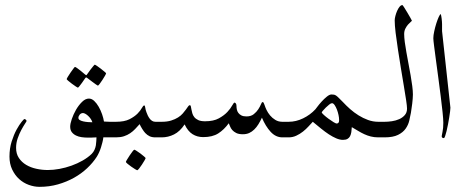

<svg xmlns="http://www.w3.org/2000/svg" viewBox="-20 -538 1823 752"><path d="M410.2 0H384.8Q383.8 8.8 381.3 18.8Q378.9 28.8 375.7 38.8Q372.6 48.8 368.2 58.6Q363.8 68.4 358.9 76.2Q343.8 99.6 321.3 120.8Q298.8 142.1 270 158.2Q241.2 174.3 207 184.1Q172.9 193.8 134.8 193.8Q113.8 193.8 92.5 186Q71.3 178.2 54.7 163.1Q38.1 147.9 27.6 125.7Q17.1 103.5 17.1 75.2Q17.1 43.5 25.6 16.4Q34.2 -10.7 44.9 -30.3Q55.7 -49.8 64.7 -60.8Q73.7 -71.8 75.2 -71.8Q78.1 -71.8 81.1 -69.3Q84 -66.9 84 -64Q84 -62.5 77.6 -53Q71.3 -43.5 63.5 -29.1Q55.7 -14.6 49.3 3.7Q43 22 43 41Q43 64.5 54 80.8Q64.9 97.2 82.5 107.7Q100.1 118.2 122.3 123Q144.5 127.9 167 127.9Q189 127.9 212.9 123.5Q236.8 119.1 260 110.8Q283.2 102.5 303.7 90.8Q324.2 79.1 338.9 64.9Q346.2 57.6 350.1 48.8Q354 40 355.5 31.2Q356.9 22.5 357.2 14.2Q357.4 5.9 357.9 0Q352.5 0 346.7 0.5Q341.3 1 335.4 1Q329.6 1 324.2 1Q312 1 299.8 -0.7Q287.6 -2.4 277.6 -7.3Q267.6 -12.2 261.2 -20.5Q254.9 -28.8 254.9 -42Q254.9 -53.2 261.2 -71.8Q267.6 -90.3 277.8 -108.2Q288.1 -126 301.3 -138.9Q314.5 -151.9 328.1 -151.9Q339.4 -151.9 349.1 -142.6Q358.9 -133.3 366.7 -119.6Q374.5 -106 379.9 -90.3Q385.3 -74.7 387.2 -62Q391.6 -62 397.7 -61.5Q403.8 -61 410.2 -61H428.2Q446.8 -61 455.8 -51.5Q464.8 -42 464.8 -30.8Q464.8 -19.5 455.8 -9.8Q446.8 0 428.2 0ZM341.8 -59.1Q339.8 -65.9 335.4 -72.3Q331.1 -78.6 325.7 -83.7Q320.3 -88.9 314.7 -92Q309.1 -95.2 305.2 -95.2Q297.4 -95.2 292.2 -89.1Q287.1 -83 287.1 -76.2Q287.1 -70.8 293 -67.4Q298.8 -64 307.4 -62.3Q315.9 -60.5 325.4 -59.8Q335 -59.1 341.8 -59.1ZM395.5 -251Q395.5 -249 391.1 -241.2Q386.7 -233.4 381.1 -224.9Q375.5 -216.3 370.4 -209.5Q365.2 -202.6 363.3 -202.6Q362.3 -202.6 355.7 -207.3Q349.1 -211.9 341.3 -217.8Q332.5 -224.6 321.3 -232.9Q317.9 -236.3 314.5 -232.9Q307.1 -222.7 301.3 -213.9Q295.9 -206.5 291.3 -200.7Q286.6 -194.8 285.2 -194.8Q283.7 -194.8 276.6 -199.5Q269.5 -204.1 261.7 -210Q253.9 -215.8 247.6 -221.2Q241.2 -226.6 241.2 -228Q241.2 -230 245.8 -237.5Q250.5 -245.1 256.3 -253.7Q262.2 -262.2 267.3 -269Q272.5 -275.9 273.4 -275.9Q275.9 -275.9 282.2 -271.2Q288.6 -266.6 295.4 -261.2Q303.7 -254.9 313.5 -246.1Q316.4 -243.7 317.6 -243.4Q318.8 -243.2 321.3 -247.1Q328.6 -257.8 335 -266.1Q340.3 -272.9 345.2 -278.8Q350.1 -284.7 351.1 -284.7Q352.5 -284.7 359.9 -279.8Q367.2 -274.9 375 -268.8Q382.8 -262.7 389.2 -257.3Q395.5 -252 395.5 -251Z M588.9 0Q575.2 0 565.9 -4.4Q556.6 -8.8 548.8 -17.1Q543.5 -22.9 537.1 -33Q530.8 -43 526.9 -51.8Q518.1 -42 509.3 -32.7Q500.5 -23.4 489.7 -16.1Q479 -8.8 465.6 -4.4Q452.1 0 434.1 0H416Q397.5 0 388.4 -9.8Q379.4 -19.5 379.4 -30.8Q379.4 -42 388.4 -51.5Q397.5 -61 416 -61H434.1Q467.3 -61 487.1 -71Q506.8 -81.1 518.6 -93Q530.3 -105 535.6 -115Q541 -125 544.9 -125Q547.9 -125 548.8 -116.7Q549.8 -108.4 553.7 -98.1Q555.7 -92.3 558.8 -85.7Q562 -79.1 566.2 -73.5Q570.3 -67.9 575.9 -64.5Q581.5 -61 588.9 -61H607.9Q626.5 -61 635.5 -51.5Q644.5 -42 644.5 -30.8Q644.5 -19.5 635.5 -9.8Q626.5 0 607.9 0ZM550.3 81.1Q550.3 83 545.9 90.6Q541.5 98.1 535.9 106.7Q530.3 115.2 524.9 122.1Q519.5 128.9 517.1 128.9Q516.1 128.9 509 124.5Q502 120.1 493.9 114.5Q485.8 108.9 479.5 103.5Q473.1 98.1 473.1 96.2Q473.1 94.2 477.8 86.7Q482.4 79.1 488 70.6Q493.7 62 499 55.2Q504.4 48.3 505.9 48.3Q507.8 48.3 515.1 53Q522.5 57.6 530.3 63.5Q538.1 69.3 544.2 74.7Q550.3 80.1 550.3 81.1Z M1085.9 0Q1060.1 0 1040 -21.7Q1020 -43.5 1005.9 -77.1Q999.5 -63.5 992.2 -51.5Q984.9 -39.6 975.8 -30.8Q966.8 -22 956.1 -17.1Q945.3 -12.2 931.2 -12.2Q915 -12.2 905.3 -17.1Q895.5 -22 889.6 -28.8Q883.8 -35.6 881.1 -43Q878.4 -50.3 876 -55.2Q857.4 -29.8 834.7 -15.4Q812 -1 775.9 -1Q752.4 -1 734.1 -12.5Q715.8 -23.9 703.1 -50.8Q684.6 -22.9 661.6 -11.5Q638.7 0 613.3 0H595.2Q576.7 0 567.6 -9.8Q558.6 -19.5 558.6 -30.8Q558.6 -42 567.6 -51.5Q576.7 -61 595.2 -61H613.3Q634.8 -61 650.4 -65.9Q666 -70.8 677.2 -77.9Q688.5 -85 695.8 -93.5Q703.1 -102.1 708.3 -109.1Q713.4 -116.2 716.8 -121.1Q720.2 -126 723.1 -126Q726.6 -126 727.5 -121.3Q728.5 -116.7 729.7 -109.6Q731 -102.5 733.2 -94.5Q735.4 -86.4 741 -79.3Q746.6 -72.3 756.6 -67.6Q766.6 -63 783.2 -63Q816.4 -63 837.2 -74.5Q857.9 -85.9 870.6 -99.6Q883.3 -113.3 889.4 -124.8Q895.5 -136.2 898.9 -136.2Q900.4 -136.2 903.3 -133.3Q906.2 -130.4 906.2 -123Q906.2 -116.2 907.7 -108.9Q909.2 -101.6 913.6 -95.7Q918 -89.8 925.5 -85.9Q933.1 -82 945.3 -82Q962.9 -82 973.9 -90.8Q984.9 -99.6 991.7 -110.1Q998.5 -120.6 1002 -129.4Q1005.4 -138.2 1008.3 -138.2Q1011.2 -138.2 1012.5 -135.5Q1013.7 -132.8 1016.1 -127Q1018.6 -118.7 1023.9 -107.4Q1029.3 -96.2 1037.8 -85.9Q1046.4 -75.7 1058.3 -68.4Q1070.3 -61 1085.9 -61H1104Q1122.6 -61 1131.6 -51.5Q1140.6 -42 1140.6 -30.8Q1140.6 -19.5 1131.6 -9.8Q1122.6 0 1104 0Z M1461.9 0Q1445.8 0 1432.4 -3.4Q1418.9 -6.8 1406.7 -12.5Q1394.5 -18.1 1382.6 -25.4Q1370.6 -32.7 1357.9 -40Q1357.4 -29.8 1356 -20.5Q1354.5 -11.2 1351.1 -4.6Q1347.7 2 1341.1 5.9Q1334.5 9.8 1323.2 9.8Q1311 9.8 1297.1 3.9Q1283.2 -2 1268.3 -11.7Q1253.4 -21.5 1237.5 -34.4Q1221.7 -47.4 1205.1 -61Q1197.8 -53.2 1188.2 -42.7Q1178.7 -32.2 1166.7 -22.7Q1154.8 -13.2 1140.6 -6.6Q1126.5 0 1110.4 0H1092.3Q1073.7 0 1064.7 -9.8Q1055.7 -19.5 1055.7 -30.8Q1055.7 -42 1064.7 -51.5Q1073.7 -61 1092.3 -61H1110.4Q1139.6 -61 1167.2 -74.5Q1194.8 -87.9 1215.3 -109.9Q1216.3 -110.8 1223.1 -120.1Q1230 -129.4 1239.7 -140.1Q1249.5 -150.9 1260 -159.4Q1270.5 -168 1278.3 -168Q1284.2 -168 1288.1 -167.2Q1292 -166.5 1296.4 -163.6Q1300.8 -160.6 1306.9 -154.5Q1313 -148.4 1323.2 -138.2Q1335.9 -124.5 1351.3 -110.8Q1366.7 -97.2 1384.3 -86.2Q1401.9 -75.2 1421.4 -68.1Q1440.9 -61 1461.9 -61H1480Q1498.5 -61 1507.6 -51.5Q1516.6 -42 1516.6 -30.8Q1516.6 -19.5 1507.6 -9.8Q1498.5 0 1480 0ZM1308.1 -69.8Q1308.1 -76.7 1305.9 -87.4Q1303.7 -98.1 1299.8 -108.4Q1295.9 -118.7 1290.8 -126.2Q1285.6 -133.8 1280.3 -133.8Q1275.9 -133.8 1269.3 -128.4Q1262.7 -123 1256.1 -116.7Q1249.5 -110.4 1244.9 -104.7Q1240.2 -99.1 1240.2 -98.1Q1240.2 -95.2 1248.3 -87.9Q1256.3 -80.6 1266.6 -73Q1276.9 -65.4 1286.1 -59.8Q1295.4 -54.2 1298.3 -54.2Q1302.2 -54.2 1304.4 -56.2Q1306.6 -58.1 1307.4 -60.5Q1308.1 -63 1308.1 -65.7Q1308.1 -68.4 1308.1 -69.8Z M1597.2 -168Q1597.2 -160.6 1596.4 -151.1Q1595.7 -141.6 1594.5 -131.8Q1593.3 -122.1 1591.8 -112.8Q1590.3 -103.5 1589.4 -96.2Q1586.9 -82.5 1583 -65.7Q1579.1 -48.8 1568.8 -34.2Q1558.6 -19.5 1539.1 -9.8Q1519.5 0 1486.3 0H1468.3Q1449.7 0 1440.7 -9.8Q1431.6 -19.5 1431.6 -30.8Q1431.6 -42 1440.7 -51.5Q1449.7 -61 1468.3 -61H1486.3Q1499.5 -61 1514.9 -63.2Q1530.3 -65.4 1543.5 -71.3Q1556.6 -77.1 1565.4 -87.2Q1574.2 -97.2 1574.2 -112.8Q1574.2 -122.1 1570.6 -146.2Q1566.9 -170.4 1561.5 -202.6Q1556.2 -234.9 1550 -272Q1543.9 -309.1 1538.6 -344.2Q1533.2 -379.4 1529.5 -409.7Q1525.9 -439.9 1525.9 -458Q1525.9 -465.3 1528.6 -475.6Q1531.2 -485.8 1535.4 -495.4Q1539.6 -504.9 1544.9 -511.5Q1550.3 -518.1 1556.2 -518.1Q1557.1 -518.1 1563 -509Q1568.8 -500 1575.4 -488.8Q1582 -477.5 1587.6 -467.8Q1593.3 -458 1593.3 -457Q1593.3 -456.1 1588.6 -452.1Q1584 -448.2 1578.1 -441.7Q1572.3 -435.1 1567.6 -425.8Q1563 -416.5 1563 -404.8Q1563 -392.1 1565.4 -373.3Q1567.9 -354.5 1571.8 -332.8Q1575.7 -311 1580.1 -287.6Q1584.5 -264.2 1588.4 -242.2Q1592.3 -220.2 1594.7 -200.9Q1597.2 -181.6 1597.2 -168Z M1744.1 -116.2Q1744.1 -112.3 1742.9 -101.8Q1741.7 -91.3 1739.5 -78.1Q1737.3 -64.9 1734.6 -50.5Q1731.9 -36.1 1729 -24.4Q1726.1 -12.7 1723.4 -4.9Q1720.7 2.9 1718.3 2.9Q1710 2.9 1710 -4.9Q1710 -7.3 1713.1 -21.2Q1716.3 -35.2 1716.3 -57.1Q1716.3 -70.8 1713.4 -98.6Q1710.4 -126.5 1706.1 -161.1Q1701.7 -195.8 1696.8 -232.9Q1691.9 -270 1687.5 -302.2Q1683.1 -334.5 1680.2 -357.9Q1677.2 -381.3 1677.2 -388.2Q1677.2 -399.4 1680.7 -415.3Q1684.1 -431.2 1688.7 -445.8Q1693.4 -460.4 1698.2 -471.2Q1703.1 -481.9 1706.1 -482.9Q1707 -481.4 1708 -476.6Q1709 -471.7 1709.7 -465.8Q1710.4 -460 1710.9 -453.9Q1711.4 -447.8 1711.4 -443.8V-416Z"/></svg>

Font: Scheherazade Urdu
Style: Regular
Weight: 400
Designer: SIL International
Foundry: SIL International
Version: Version 1.005 (build 117/117)